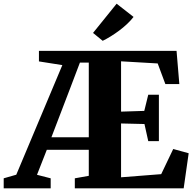

<svg xmlns="http://www.w3.org/2000/svg" viewBox="-71 -1018 1051 1038"><path d="M-51 0V-54L17 -73.5L266 -666L139.5 -686V-743H883.5L898.5 -563.5H823L781.5 -675L583.5 -686.5V-414.5L709 -418.5L730.5 -506H788V-255H730.5L710 -347.5L583.5 -350.5V-59.5L800.5 -76.5L865.5 -212.5L949 -189.5L922 0H333.5V-54L409 -67.5V-208H182L129 -73L203 -54V0ZM207 -276H409V-679.5H361L310.5 -546.5ZM484 -797.5 432 -840 559.5 -998 651 -926.5Q635.5 -906.5 615.5 -887.8Q595.5 -869 573.2 -852.5Q551 -836 528.5 -822Q506 -808 484.5 -797.5Z"/></svg>

Font: Merriweather 48pt Black
Style: Regular
Weight: 900
Version: Version 2.100